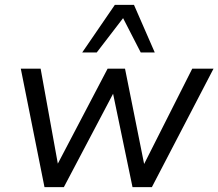

<svg xmlns="http://www.w3.org/2000/svg" viewBox="-20 -774 903 794"><path d="M164 0 66 -490H148L223 -76H208L425 -490H497L580 -76H566L775 -490H863L608 0H528L440 -423H467L244 0ZM320 -557 455 -754H534L620 -557H562L489 -699L380 -557Z"/></svg>

Font: Nunito Sans 10pt
Style: Italic
Weight: 400
Italic angle: -9°
Designer: Vernon Adams
Foundry: Vernon Adams
Version: Version 3.101;gftools[0.9.27]